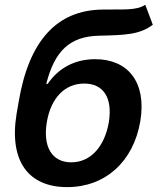

<svg xmlns="http://www.w3.org/2000/svg" viewBox="-20 -767 655 798"><path d="M615.1 -664.1 583.8 -747.2C546.2 -721.9 489.3 -729 405.9 -727.3C217.7 -724.8 100.5 -600.1 57.5 -343.4L49 -294.4C16.3 -94.8 100.1 10.7 259.2 10.7C417.6 10.7 534.8 -95.2 563.2 -263.5C590.2 -427.2 510.3 -521 375.7 -521C291.9 -521 223.7 -485.1 178.3 -418.3H172.2C207 -554.3 268.8 -615.8 391.7 -618.6C500 -621.1 560.7 -622.9 615.1 -664.1ZM174.7 -259.9C192.1 -361.5 250.4 -419.7 329.9 -419.7C409.4 -419.7 448.5 -361.5 432.5 -259.9C414.8 -156.6 355.8 -92.3 276.3 -92.3C196 -92.3 157.3 -157 174.7 -259.9Z"/></svg>

Font: Margiela Sans Semi Bold
Style: Italic
Weight: 600
Italic angle: -9.39999°
Designer: Stefan Endress, Andreas Faust
Version: Version 1.100;FEAKit 1.0